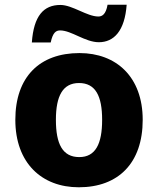

<svg xmlns="http://www.w3.org/2000/svg" viewBox="-20 -784 670 814"><path d="M115 -604H195C204 -647 218 -655 235 -655C283 -655 341 -605 399 -605C463 -605 509 -653 517 -764H436C429 -723 413 -714 397 -714C349 -714 287 -763 236 -763C165 -763 123 -717 115 -604ZM585 -276C585 -458 473 -559 317 -559C148 -559 45 -458 45 -276C45 -93 157 10 314 10C482 10 585 -93 585 -276ZM217 -276C217 -377 246 -432 315 -432C385 -432 413 -377 413 -276C413 -174 385 -118 316 -118C245 -118 217 -174 217 -276Z"/></svg>

Font: Noto Sans Lao UI ExtBd
Style: Regular
Weight: 800
Designer: Monotype Design Team
Foundry: Monotype Imaging Inc.
Version: Version 2.000